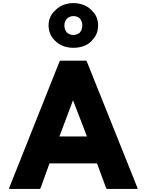

<svg xmlns="http://www.w3.org/2000/svg" viewBox="-20 -1214 950 1241"><path d="M364 -332 452 -566 542 -332ZM537 -822H370L365 -817L38 4L41 7H238L242 2L300 -158H607L666 2L671 7H867L870 4L541 -817ZM331 -956 338 -949C364 -922 405 -905 454 -905C502 -905 544 -920 571 -948L577 -956L578 -957C602 -981 614 -1012 614 -1050C614 -1087 602 -1117 578 -1141L571 -1149C544 -1177 501 -1194 454 -1194C407 -1194 365 -1176 338 -1148L331 -1141C307 -1117 294 -1087 294 -1050C294 -1012 307 -980 331 -956ZM412 -1093 413 -1094C423 -1103 438 -1110 454 -1110C470 -1110 485 -1105 496 -1095V-1094C506 -1083 512 -1067 512 -1050C512 -1033 507 -1016 496 -1004V-1003C485 -994 470 -988 454 -988C438 -988 425 -993 413 -1003H412V-1004C402 -1016 396 -1032 396 -1050C396 -1066 402 -1080 412 -1093ZM571 -949 570 -948H571Z"/></svg>

Font: Hussar Woodtype
Style: Bd
Weight: 900
Foundry: Cannot Into Space Fonts
Version: Version 1.07